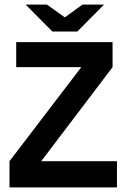

<svg xmlns="http://www.w3.org/2000/svg" viewBox="-20 -809 546 829"><path d="M485 -113V0H21V-113L331 -519H50V-627H466V-519L158 -113ZM91 -789H183L260 -734L336 -789H429L314 -673H206Z"/></svg>

Font: Blinker SemiBold
Style: Regular
Weight: 600
Designer: Juergen Huber
Foundry: supertype
Version: Version 1.015;PS 1.15;hotconv 1.0.88;makeotf.lib2.5.647800